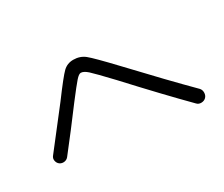

<svg xmlns="http://www.w3.org/2000/svg" viewBox="-95 -858 1190 1021"><g transform="rotate(-30 500.0 -347.5)"><path d="M78.1 -177.7Q66.4 -186.5 63.5 -202.1Q60.5 -217.8 71.3 -230.5Q122.1 -294.9 248 -458Q329.1 -567.4 355 -592.3Q380.9 -617.2 418 -617.2Q459 -617.2 488.8 -593.3Q518.6 -569.3 619.1 -462.9Q799.8 -270.5 923.8 -146.5Q934.6 -134.8 934.1 -117.7Q933.6 -100.6 922.9 -89.8Q912.1 -79.1 895 -78.6Q877.9 -78.1 867.2 -89.8Q739.3 -218.8 564.5 -408.2Q483.4 -494.1 459.5 -515.6Q435.5 -537.1 418 -537.1Q406.2 -537.1 386.7 -515.1Q367.2 -493.2 309.6 -418Q220.7 -298.8 130.9 -184.6Q121.1 -172.9 106 -170.9Q90.8 -168.9 78.1 -177.7Z"/></g></svg>

Font: Rounded Mgen+ 2m regular
Style: Regular
Weight: 400
Designer: [Source Han Sans]
Ryoko NISHIZUKA  (kana & ideographs); Paul D. Hunt (Latin, Greek & Cyrillic); Wenlong ZHANG  (bopomofo
Version: Version 1.059.20150602